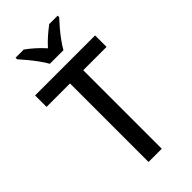

<svg xmlns="http://www.w3.org/2000/svg" viewBox="-287 -1060 1077 1077"><g transform="rotate(-45 251.0 -521.5)"><path d="M303 -51H198V-674H12V-765H488V-674H303ZM196 -832Q184 -854 164.5 -881Q145 -908 123.5 -934Q102 -960 84 -980V-992H149Q173 -975 199.5 -951.5Q226 -928 250 -901Q275 -929 300.5 -951Q326 -973 351 -992H418V-980Q400 -961 378 -935Q356 -909 336 -881.5Q316 -854 304 -832Z"/></g></svg>

Font: Noto Sans Tamil UI SemiCondensed Medium
Style: Regular
Weight: 500
Width: 4
Designer: Jelle Bosma - Monotype Design Team
Foundry: Monotype Imaging Inc.
Version: Version 2.004; ttfautohint (v1.8.4.7-5d5b)